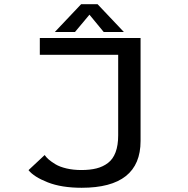

<svg xmlns="http://www.w3.org/2000/svg" viewBox="-20 -880 890 909"><path d="M566.5 -728.5H471L403.5 -810.5L335 -728.5H239.5L364 -860H442ZM645.5 -700V-212.5Q645.5 9 366.5 9Q271 9 205.8 -16.8Q140.5 -42.5 115 -74.5L191.5 -146Q198.5 -135.5 210.5 -125Q222.5 -114.5 242.8 -102.2Q263 -90 295 -82.5Q327 -75 365 -75Q406.5 -75 437 -82.8Q467.5 -90.5 491.2 -108.5Q515 -126.5 527.2 -159.2Q539.5 -192 539.5 -239V-620.5H168.5V-700Z"/></svg>

Font: League Mono Wide
Style: Regular
Weight: 400
Width: 8
Designer: Tyler Finck
Foundry: The League of Moveable Type / Tyler Finck
Version: Version 2.210